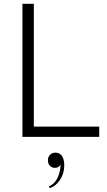

<svg xmlns="http://www.w3.org/2000/svg" viewBox="-20 -720 564 1010"><path d="M98 -700H158V-54H502V0H98ZM237 261Q268 247 282.5 216Q297 185 299 146Q295 153 287.5 158Q280 163 269 163Q253 163 242.5 152Q232 141 232 123Q232 106 243 94.5Q254 83 272 83Q294 83 306 100.5Q318 118 318 150Q318 192 296.5 225Q275 258 242 270Z"/></svg>

Font: Moderustic Light
Style: Regular
Weight: 300
Designer: Tural Alisoy
Foundry: TAFT Foundry
Version: Version 2.120